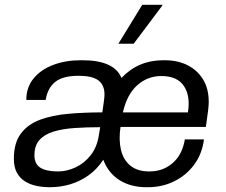

<svg xmlns="http://www.w3.org/2000/svg" viewBox="-20 -773 944 803"><path d="M188 10Q160 10 133 4.5Q106 -1 84.5 -14.5Q63 -28 50.5 -51Q38 -74 38 -109Q38 -175 67 -214Q96 -253 147 -272Q198 -291 265 -297Q332 -303 408 -303Q412 -332 414 -346Q416 -360 416.5 -366.5Q417 -373 417 -379Q417 -403 406.5 -420.5Q396 -438 372.5 -447Q349 -456 308 -456Q243 -456 211 -430.5Q179 -405 171 -355H90Q90 -408 120.5 -445Q151 -482 202.5 -501.5Q254 -521 317 -521H326Q391 -521 432 -502.5Q473 -484 488 -447Q558 -521 662 -521H669Q724 -521 765 -500Q806 -479 829.5 -440.5Q853 -402 853 -346Q853 -334 850.5 -312Q848 -290 841 -242H484Q476 -188 486 -146Q496 -104 525.5 -80Q555 -56 604 -56Q638 -56 663.5 -67Q689 -78 708 -96.5Q727 -115 738 -139.5Q749 -164 753 -190H833Q825 -128 791.5 -83.5Q758 -39 708 -14.5Q658 10 598 10H593Q527 10 480 -19.5Q433 -49 412 -105Q386 -65 350 -39.5Q314 -14 273 -2Q232 10 188 10ZM223 -56Q260 -56 297 -73.5Q334 -91 360.5 -125.5Q387 -160 394 -211L399 -241Q341 -241 291 -237.5Q241 -234 203.5 -222.5Q166 -211 145 -187.5Q124 -164 124 -124Q124 -87 149 -71.5Q174 -56 223 -56ZM494 -303H766Q777 -372 749 -413.5Q721 -455 655 -455Q597 -455 554 -416.5Q511 -378 494 -303ZM475 -590 575 -753H659V-750L539 -590Z"/></svg>

Font: Chivo Medium Light
Style: Italic
Weight: 300
Italic angle: -8.05°
Version: Version 2.002